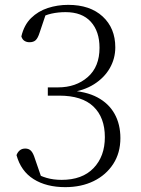

<svg xmlns="http://www.w3.org/2000/svg" viewBox="-20 -757 582 791"><path d="M249 14Q171 14 118.5 -19Q66 -52 48 -118Q53 -131 62 -138Q71 -145 84 -145Q99 -145 108 -135.5Q117 -126 124 -103L155 -13L119 -47Q145 -32 172.5 -24Q200 -16 234 -16Q319 -16 365.5 -64.5Q412 -113 412 -192Q412 -273 365 -318Q318 -363 224 -363H177V-397H219Q293 -397 341.5 -439.5Q390 -482 390 -560Q390 -628 354 -667.5Q318 -707 250 -707Q220 -707 192.5 -701Q165 -695 134 -678L172 -708L143 -622Q136 -600 127 -591.5Q118 -583 101 -583Q90 -583 81 -588.5Q72 -594 68 -607Q79 -654 108 -682.5Q137 -711 177 -724Q217 -737 261 -737Q351 -737 403 -689Q455 -641 455 -562Q455 -516 432.5 -476.5Q410 -437 367.5 -410Q325 -383 263 -375V-384Q334 -381 381 -356Q428 -331 452 -288Q476 -245 476 -188Q476 -127 446.5 -81.5Q417 -36 366 -11Q315 14 249 14Z"/></svg>

Font: Noto Serif KR ExtraLight ExtraLight
Style: Regular
Weight: 250
Version: Version 2.003-H1;hotconv 1.1.1;makeotfexe 2.6.0